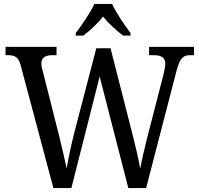

<svg xmlns="http://www.w3.org/2000/svg" viewBox="-20 -951 1008 971"><path d="M363 -784V-771H401C436 -797 474 -832 501 -867C529 -832 568 -797 602 -771H640V-784C611 -822 567 -886 547 -931H457C437 -886 392 -822 363 -784ZM85 -619 250 0H341L484 -564L629 0H719L873 -594C891 -660 907 -672 943 -672H961V-714H734V-672H755C796 -672 816 -660 816 -628C816 -616 810 -588 806 -571L725 -257C709 -193 698 -146 689 -98C681 -146 667 -206 650 -272L539 -707H467L356 -281C339 -214 326 -151 317 -99C307 -147 294 -204 279 -264L197 -588C193 -603 189 -617 189 -629C189 -658 208 -672 245 -672H266V-714H8V-672H20C56 -672 74 -662 85 -619Z"/></svg>

Font: Noto Serif Georgian SemiCondensed
Style: Regular
Weight: 400
Width: 4
Designer: Monotype Design Team, Akaki Razmadze
Foundry: Google LLC
Version: Version 2.003